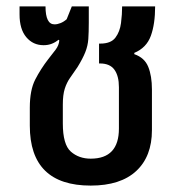

<svg xmlns="http://www.w3.org/2000/svg" viewBox="-20 -568 566 599"><path d="M263 11Q73 11 73 -176V-232Q73 -287 90 -320Q107 -353 131 -384Q143 -399 153.5 -413Q164 -427 165 -442L163 -444Q153 -436 141.5 -431.5Q130 -427 116 -427Q83 -427 62 -452Q41 -477 41 -523V-548H122Q122 -492 150 -492Q159 -492 169 -496Q179 -500 188 -508L204 -548H257V-498Q257 -467 255.5 -446Q254 -425 246 -405Q238 -385 222 -359Q209 -340 198.5 -325Q188 -310 182 -291Q176 -272 176 -242V-183Q176 -117 201 -95Q226 -73 263 -73Q351 -73 351 -167V-296Q351 -331 337 -350.5Q323 -370 292 -370H289V-432H293Q326 -432 340 -450.5Q354 -469 357.5 -496Q361 -523 361 -548H464Q464 -493 450.5 -456Q437 -419 399 -403V-399Q431 -388 442.5 -359.5Q454 -331 454 -289V-162Q454 -80 405 -34.5Q356 11 263 11Z"/></svg>

Font: Noto Sans Thai SemCond Med
Style: Regular
Weight: 500
Width: 4
Designer: Monotype Design Team
Foundry: Monotype Imaging Inc.
Version: Version 2.002; ttfautohint (v1.8.4.7-5d5b)